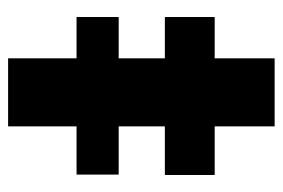

<svg xmlns="http://www.w3.org/2000/svg" viewBox="-132 -566 698 474"><g transform="rotate(90 217.0 -329.0)"><path d="M22 -169V-273H411V-169ZM124 0V-387H22V-510H124V-658H292V-510H412V-387H292V0Z"/></g></svg>

Font: Saira SemiExpanded
Style: Bold
Weight: 700
Width: 6
Designer: Hector Gatti with collaboration of the Omnibus-Type team
Foundry: Omnibus-Type
Version: Version 1.101